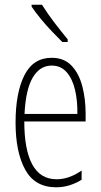

<svg xmlns="http://www.w3.org/2000/svg" viewBox="-20 -784 428 814"><path d="M199 -539Q252 -539 283.5 -505.5Q315 -472 329 -418Q343 -364 343 -303V-269H83Q83 -149 117 -86.5Q151 -24 220 -24Q273 -24 326 -61V-22Q304 -8 276.5 1Q249 10 218 10Q128 10 87 -64.5Q46 -139 46 -264Q46 -391 83.5 -465Q121 -539 199 -539ZM199 -506Q149 -506 119 -455.5Q89 -405 84 -301H308Q309 -357 298 -403.5Q287 -450 262.5 -478Q238 -506 199 -506ZM158 -764Q183 -724 211.5 -687Q240 -650 267 -617V-606H244Q225 -625 200.5 -650.5Q176 -676 153 -704Q130 -732 114 -756V-764Z"/></svg>

Font: Noto Sans Gurmukhi ExtraCondensed ExtraLight
Style: Regular
Weight: 200
Width: 2
Designer: Jelle Bosma - Monotype Design Team
Foundry: Monotype Imaging Inc.
Version: Version 2.004; ttfautohint (v1.8.4.7-5d5b)